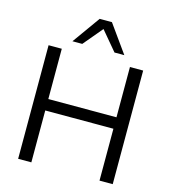

<svg xmlns="http://www.w3.org/2000/svg" viewBox="-133 -1044 1027 1151"><g transform="rotate(15 380.5 -468.5)"><path d="M87 0V-705H169V-393H592V-705H674V0H592V-322H169V0ZM219 -765 342 -937H418L541 -765H480L380 -884L280 -765Z"/></g></svg>

Font: NunitoSans1
Style: Book
Weight: 400
Designer: Vernon Adams
Foundry: Vernon Adams
Version: Version 3.101;gftools[0.9.27]